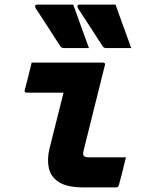

<svg xmlns="http://www.w3.org/2000/svg" viewBox="-20 -811 640 831"><path d="M297 -791Q314 -743 331 -696.5Q348 -650 365 -603H256Q246 -603 241 -611Q211 -658 186.5 -695.5Q162 -733 134 -776Q131 -781 132.5 -786Q134 -791 141 -791ZM480 -791Q497 -743 514 -696.5Q531 -650 548 -603H439Q429 -603 424 -611Q394 -658 369.5 -695.5Q345 -733 317 -776Q314 -781 315.5 -786Q317 -791 324 -791ZM117 -540H426Q437 -540 434 -529Q411 -437 388 -344.5Q365 -252 342 -160Q337 -142 343 -136Q349 -130 365 -130H525Q518 -101 510.5 -70.5Q503 -40 495 -11Q492 0 481 0H340Q271 0 235.5 -22.5Q200 -45 191.5 -83Q183 -121 194 -167Q209 -228 224.5 -288.5Q240 -349 255 -410H96Q84 -410 87 -421Q95 -450 102.5 -480.5Q110 -511 117 -540Z"/></svg>

Font: Recursive Mn Lnr St XBd
Style: Italic
Weight: 800
Italic angle: -15°
Monospace: yes
Version: Version 1.079;hotconv 1.0.112;makeotfexe 2.5.65598; ttfautoh